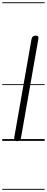

<svg xmlns="http://www.w3.org/2000/svg" viewBox="-25 -1246 415 1698"><path d="M126 2.5Q112 2.5 105 -5Q98 -12.5 101 -30L253.5 -899Q257 -916.5 267.2 -923.8Q277.5 -931 291 -931Q304.5 -931 310.8 -925Q317 -919 314.5 -903.5L160.5 -26Q157.5 -9.5 148.2 -3.5Q139 2.5 126 2.5ZM126 2.5Q112 2.5 105 -5Q98 -12.5 101 -30L253.5 -899Q257 -916.5 267.2 -923.8Q277.5 -931 291 -931Q304.5 -931 310.8 -925Q317 -919 314.5 -903.5L160.5 -26Q157.5 -9.5 148.2 -3.5Q139 2.5 126 2.5ZM-5 424.5H370V432.5H-5ZM-5 -16H370V0H-5ZM-5 -501.5H370V-493.5H-5ZM-5 -1226H370V-1218H-5Z"/></svg>

Font: Edu AU VIC WA NT Guides
Style: Regular
Weight: 400
Designer: Tina and Corey Anderson, Eben Sorkin, Mirko Velimirovic
Foundry: Google for Education
Version: Version 1.001